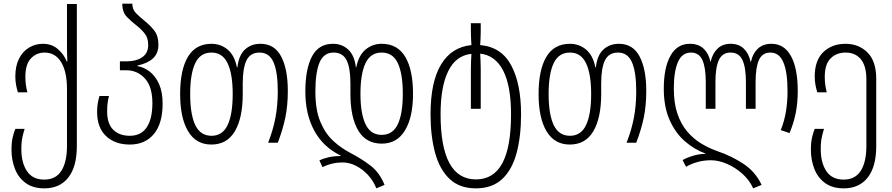

<svg xmlns="http://www.w3.org/2000/svg" viewBox="-20 -782 4889 1052"><path d="M223 250Q161 250 121 221Q81 192 62 143.5Q43 95 43 38Q43 -3 50 -31.5Q57 -60 64 -76H115Q110 -61 103.5 -33.5Q97 -6 97 36Q97 110 128 156Q159 202 222 202Q286 202 316.5 153.5Q347 105 347 18V-294Q347 -389 315 -441.5Q283 -494 224 -494Q180 -494 149.5 -462Q119 -430 119 -361Q119 -336 122 -315.5Q125 -295 130 -276H78Q72 -296 68 -317Q64 -338 64 -363Q64 -421 84.5 -461Q105 -501 139.5 -521.5Q174 -542 215 -542Q263 -542 296.5 -513.5Q330 -485 346 -445H349Q348 -465 347.5 -486Q347 -507 347 -524V-760H401V19Q401 131 354.5 190.5Q308 250 223 250Z M691 10Q610 10 561 -36.5Q512 -83 512 -169Q512 -194 515.5 -215Q519 -236 525 -256H577Q572 -237 569.5 -216.5Q567 -196 567 -171Q567 -104 600.5 -71Q634 -38 691 -38Q753 -38 784 -84.5Q815 -131 815 -217Q815 -307 774 -352Q733 -397 672 -397H637V-446H675Q727 -446 759.5 -468.5Q792 -491 792 -535Q792 -574 773.5 -597.5Q755 -621 731 -640Q701 -663 675.5 -689Q650 -715 650 -762H705Q705 -730 725.5 -709.5Q746 -689 773 -667Q801 -645 824.5 -615.5Q848 -586 848 -537Q848 -489 817.5 -461.5Q787 -434 733 -423V-420Q769 -414 800.5 -389.5Q832 -365 851.5 -321.5Q871 -278 871 -215Q871 -105 823 -47.5Q775 10 691 10Z M1138 10Q1054 10 1010.5 -63Q967 -136 967 -267Q967 -399 1009.5 -470.5Q1052 -542 1139 -542Q1189 -542 1227 -510.5Q1265 -479 1278 -413H1281Q1288 -479 1322 -510.5Q1356 -542 1407 -542Q1484 -542 1520.5 -472.5Q1557 -403 1557 -284Q1557 -202 1543 -136Q1529 -70 1502 0H1449Q1476 -68 1489 -136Q1502 -204 1502 -282Q1502 -386 1479 -440Q1456 -494 1402 -494Q1352 -494 1331 -452Q1310 -410 1310 -324V-267Q1310 -136 1267 -63Q1224 10 1138 10ZM1139 -38Q1199 -38 1227 -96.5Q1255 -155 1255 -267Q1255 -377 1227 -435.5Q1199 -494 1139 -494Q1077 -494 1049.5 -435.5Q1022 -377 1022 -267Q1022 -155 1050 -96.5Q1078 -38 1139 -38Z M2042 250Q2026 209 1996.5 177Q1967 145 1930.5 126.5Q1894 108 1857 108Q1799 108 1747 134L1730 97Q1752 86 1781 79.5Q1810 73 1846 73V70Q1751 24 1702 -66Q1653 -156 1653 -280Q1653 -404 1689.5 -473Q1726 -542 1804 -542Q1854 -542 1888 -510.5Q1922 -479 1930 -413H1932Q1945 -479 1983 -510.5Q2021 -542 2071 -542Q2158 -542 2200.5 -470.5Q2243 -399 2243 -268Q2243 -140 2199 -67.5Q2155 5 2072 5Q1985 5 1942.5 -67.5Q1900 -140 1900 -267V-324Q1900 -410 1879 -452Q1858 -494 1808 -494Q1754 -494 1731 -440Q1708 -386 1708 -280Q1708 -181 1734.5 -116.5Q1761 -52 1804.5 -11.5Q1848 29 1900 56Q1963 89 2011.5 126.5Q2060 164 2087 231ZM2071 -43Q2132 -43 2159.5 -101Q2187 -159 2187 -268Q2187 -377 2160 -435.5Q2133 -494 2071 -494Q2010 -494 1982.5 -435.5Q1955 -377 1955 -268Q1955 -159 1983 -101Q2011 -43 2071 -43Z M2587 250Q2498 250 2443.5 198.5Q2389 147 2364 55.5Q2339 -36 2339 -156Q2339 -333 2396.5 -428.5Q2454 -524 2563 -535Q2562 -553 2561 -570.5Q2560 -588 2560 -605V-655H2614V-606Q2614 -589 2613 -571Q2612 -553 2611 -535Q2727 -525 2781 -424Q2835 -323 2835 -156Q2835 -35 2810.5 56.5Q2786 148 2731.5 199Q2677 250 2587 250ZM2588 201Q2684 201 2732 113Q2780 25 2780 -156Q2780 -311 2737 -395Q2694 -479 2611 -488Q2612 -469 2613 -448.5Q2614 -428 2614 -401V-186H2560V-401Q2560 -428 2561 -448Q2562 -468 2563 -487Q2478 -478 2436 -392.5Q2394 -307 2394 -156Q2394 201 2588 201Z M3102 10Q3018 10 2974.5 -63Q2931 -136 2931 -267Q2931 -399 2973.5 -470.5Q3016 -542 3103 -542Q3153 -542 3191 -510.5Q3229 -479 3242 -413H3245Q3252 -479 3286 -510.5Q3320 -542 3371 -542Q3448 -542 3484.5 -472.5Q3521 -403 3521 -284Q3521 -202 3507 -136Q3493 -70 3466 0H3413Q3440 -68 3453 -136Q3466 -204 3466 -282Q3466 -386 3443 -440Q3420 -494 3366 -494Q3316 -494 3295 -452Q3274 -410 3274 -324V-267Q3274 -136 3231 -63Q3188 10 3102 10ZM3103 -38Q3163 -38 3191 -96.5Q3219 -155 3219 -267Q3219 -377 3191 -435.5Q3163 -494 3103 -494Q3041 -494 3013.5 -435.5Q2986 -377 2986 -267Q2986 -155 3014 -96.5Q3042 -38 3103 -38Z M4107 250Q4086 204 4047 169.5Q4008 135 3962.5 115.5Q3917 96 3875 96Q3837 96 3801 106Q3765 116 3739 132L3720 95Q3745 81 3779 71Q3813 61 3845 61V59Q3784 37 3732 -8.5Q3680 -54 3648.5 -125.5Q3617 -197 3617 -296Q3617 -411 3653.5 -476.5Q3690 -542 3760 -542Q3807 -542 3835 -515.5Q3863 -489 3872 -445H3874Q3884 -489 3911.5 -515.5Q3939 -542 3983 -542Q4028 -542 4055.5 -515.5Q4083 -489 4092 -445H4095Q4104 -489 4132.5 -515.5Q4161 -542 4207 -542Q4277 -542 4314 -474.5Q4351 -407 4351 -283Q4351 -218 4340 -163Q4329 -108 4306 -53L4258 -69Q4278 -120 4286.5 -172Q4295 -224 4295 -283Q4295 -386 4272.5 -440Q4250 -494 4201 -494Q4157 -494 4138.5 -453.5Q4120 -413 4120 -333V-186H4067V-333Q4067 -412 4048 -453Q4029 -494 3983 -494Q3938 -494 3919 -453.5Q3900 -413 3900 -333V-186H3847V-333Q3847 -412 3828.5 -453Q3810 -494 3766 -494Q3717 -494 3694.5 -442Q3672 -390 3672 -296Q3672 -216 3692 -158Q3712 -100 3746.5 -60Q3781 -20 3824 5.5Q3867 31 3913 47Q3989 73 4054 116Q4119 159 4153 231Z M4603 250Q4541 250 4501 221Q4461 192 4442 143.5Q4423 95 4423 38Q4423 -3 4430 -31.5Q4437 -60 4444 -76H4495Q4490 -61 4483.5 -33.5Q4477 -6 4477 36Q4477 110 4508 156Q4539 202 4602 202Q4666 202 4696.5 153.5Q4727 105 4727 18V-348Q4727 -420 4697 -457Q4667 -494 4613 -494Q4563 -494 4531 -462Q4499 -430 4499 -361Q4499 -336 4502 -315.5Q4505 -295 4510 -276H4458Q4452 -296 4448 -317Q4444 -338 4444 -363Q4444 -451 4491 -496.5Q4538 -542 4613 -542Q4685 -542 4733 -494.5Q4781 -447 4781 -350V19Q4781 131 4734.5 190.5Q4688 250 4603 250Z"/></svg>

Font: Noto Sans Georgian Condensed Light
Style: Regular
Weight: 300
Width: 3
Designer: Monotype Design Team, Akaki Razmadze
Foundry: Google LLC
Version: Version 2.005; ttfautohint (v1.8.4.7-5d5b)